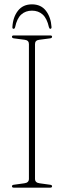

<svg xmlns="http://www.w3.org/2000/svg" viewBox="-20 -863 294 883"><path d="M141 -40.5Q141 -22.5 162.5 -20L209.5 -13.5Q219.5 -12.5 219.5 -6.5Q219.5 0 211 0H43.5Q35 0 35 -6.5Q35 -12.5 44.5 -13.5L91.5 -20Q113 -22.5 113 -40.5V-660.5Q113 -677.5 94 -680L44.5 -686.5Q35 -687.5 35 -694Q35 -700 43.5 -700H211Q219.5 -700 219.5 -694Q219.5 -687.5 209.5 -686.5L160 -680Q141 -677.5 141 -660.5ZM127 -814Q97.5 -814 77.8 -796.2Q58 -778.5 49.5 -738Q47.5 -730.5 42.5 -730.5Q36.5 -730.5 37 -738.5Q39.5 -784 62.5 -813.5Q85.5 -843 127 -843Q168.5 -843 191.2 -813.5Q214 -784 217 -738.5Q217 -730.5 211.5 -730.5Q207 -730.5 205 -738Q196 -778.5 176.2 -796.2Q156.5 -814 127 -814Z"/></svg>

Font: Fraunces 144pt S050 Thin
Style: Regular
Weight: 100
Version: Version 1.000; ttfautohint (v1.8.3)